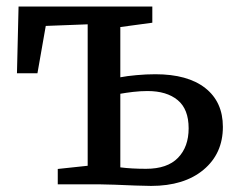

<svg xmlns="http://www.w3.org/2000/svg" viewBox="-20 -576 742 600"><path d="M452 5Q435 5 402.8 3.8Q370.5 2.5 338.2 1.2Q306 0 289.5 0H160.5V-48L254 -58V-500L123 -495L97 -347H33L38 -555.5H456V-505L356 -491.5V-334.5Q376.5 -338.5 406.5 -341.2Q436.5 -344 465.5 -344Q566.5 -344 621.5 -300.8Q676.5 -257.5 676.5 -179.5Q676.5 -96 616 -45.5Q555.5 5 452 5ZM436.5 -48.5Q503 -48.5 536.2 -82.8Q569.5 -117 569.5 -175Q569.5 -235 535.2 -263.2Q501 -291.5 441 -291.5Q419 -291.5 395.8 -288.8Q372.5 -286 356 -283V-53Q391 -48.5 436.5 -48.5Z"/></svg>

Font: Merriweather
Style: Regular
Weight: 400
Designer: Eben Sorkin
Foundry: Eben Sorkin
Version: Version 2.100; ttfautohint (v1.7.19-72a1) -l 8 -r 50 -G 200 